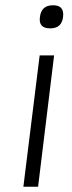

<svg xmlns="http://www.w3.org/2000/svg" viewBox="-20 -711 275 731"><path d="M132 -646Q137 -691 182 -691Q226 -691 220 -646Q215 -603 171 -603Q126 -603 132 -646ZM131 -500H186L125 0H69Z"/></svg>

Font: Haskoy Light
Style: Italic
Weight: 300
Designer: Ertekin Erdin
Foundry: Ertekin Erdin
Version: Version 2.000; ttfautohint (v1.8.4.7-5d5b)